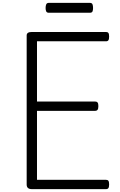

<svg xmlns="http://www.w3.org/2000/svg" viewBox="-20 -1319 834 1339"><path d="M202 0Q184 0 175 -8Q166 -16 166 -32V-1072Q166 -1084 175 -1090Q184 -1096 202 -1096H719Q731 -1096 736 -1089Q741 -1082 741 -1064Q741 -1046 736 -1038.5Q731 -1031 719 -1031H238V-611H643Q655 -611 660.5 -604Q666 -597 666 -579Q666 -561 660.5 -553.5Q655 -546 643 -546H238V-65H719Q731 -65 736 -58Q741 -51 741 -33Q741 -15 736 -7.5Q731 0 719 0ZM321 -1230Q307 -1230 302.5 -1239Q298 -1248 298 -1263Q298 -1279 302.5 -1289Q307 -1299 321 -1299H606Q621 -1299 625 -1289Q629 -1279 629 -1263Q629 -1248 625 -1239Q621 -1230 606 -1230Z"/></svg>

Font: Playwrite FR Moderne Light
Style: Regular
Weight: 300
Version: Version 1.002